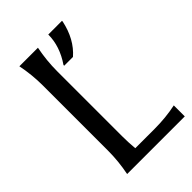

<svg xmlns="http://www.w3.org/2000/svg" viewBox="-221 -838 929 929"><g transform="rotate(-45 243.5 -373.5)"><path d="M384.3 -747.1V-742.2Q363.3 -642.6 298.3 -585.9H238.3V-590.8Q290.5 -667 290.5 -747.1ZM83 0Q97.7 -73.2 97.7 -146.5V-590.8Q97.7 -664.1 83 -737.3H210Q195.3 -664.1 195.3 -590.8V-146.5Q195.3 -105.5 199.2 -60.5H331.1Q408.2 -60.5 477.5 -75.2V0Z"/></g></svg>

Font: Classica
Style: Book
Weight: 400
Version: Version 1.001